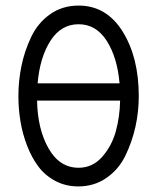

<svg xmlns="http://www.w3.org/2000/svg" viewBox="-20 -664 565 689"><path d="M46 -319Q46 -374 57 -427.5Q68 -481 92 -531.5Q116 -582 160 -613Q204 -644 262 -644Q362 -644 420 -551Q478 -458 478 -319Q478 -263 466 -209Q454 -155 430 -105.5Q406 -56 362 -25.5Q318 5 261 5Q216 5 179 -14.5Q142 -34 118 -66Q94 -98 77.5 -140.5Q61 -183 53.5 -228Q46 -273 46 -319ZM113 -303Q115 -200 154.5 -131Q194 -62 262 -62Q312 -62 346.5 -101Q381 -140 395.5 -192.5Q410 -245 411 -303ZM115 -365H409Q401 -458 363 -517.5Q325 -577 262 -577Q199 -577 161 -517.5Q123 -458 115 -365Z"/></svg>

Font: CMU Typewriter Text
Style: Regular
Weight: 500
Monospace: yes
Version: Version 0.7.0